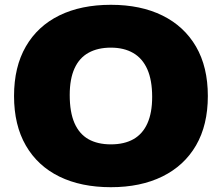

<svg xmlns="http://www.w3.org/2000/svg" viewBox="-20 -770 924 800"><path d="M442 10Q318 10 227.5 -34.2Q137 -78.5 87.8 -163.5Q38.5 -248.5 38.5 -370Q38.5 -491.5 87.8 -576.5Q137 -661.5 227.5 -705.8Q318 -750 442 -750Q566.5 -750 657 -705.2Q747.5 -660.5 796.8 -575.8Q846 -491 846 -370Q846 -249 796.8 -164.2Q747.5 -79.5 656.8 -34.8Q566 10 442 10ZM442 -168.5Q498 -168.5 536.2 -190.2Q574.5 -212 594.2 -256Q614 -300 614 -366Q614 -436 593.8 -481.5Q573.5 -527 535 -549.2Q496.5 -571.5 442 -571.5Q387.5 -571.5 349 -550.2Q310.5 -529 290.5 -485Q270.5 -441 270.5 -374Q270.5 -303 290.2 -257.5Q310 -212 348.2 -190.2Q386.5 -168.5 442 -168.5Z"/></svg>

Font: Encode Sans SC SemiExpanded Black
Style: Regular
Weight: 900
Width: 6
Designer: Multiple Designers
Foundry: Impallari Type
Version: Version 3.002